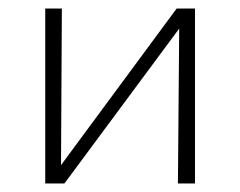

<svg xmlns="http://www.w3.org/2000/svg" viewBox="-20 -430 563 450"><path d="M437 -410V0H397L400 -363L131 0H86V-410H125L123 -43L394 -410Z"/></svg>

Font: EauTest Light
Style: Regular
Weight: 300
Designer: Christian Thalmann (Catharsis Fonts)
Version: Version 0.001;PS 000.001;hotconv 1.0.88;makeotf.lib2.5.64775